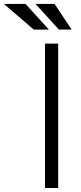

<svg xmlns="http://www.w3.org/2000/svg" viewBox="-130 -947 410 967"><path d="M163 -727.3V0H96.6V-727.3ZM116.5 -797.9H40.1L-110.4 -927.2H-1.4ZM230.8 -797.9H166.9L48.7 -927.2H144.9Z"/></svg>

Font: Inter UI Light
Style: Regular
Weight: 300
Designer: Rasmus Andersson
Foundry: rsms
Version: 3.2;8d6f07862